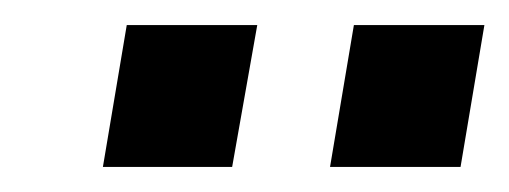

<svg xmlns="http://www.w3.org/2000/svg" viewBox="-20 -744 406 153"><path d="M62 -611 81 -724H185L165 -611ZM243 -611 262 -724H366L347 -611Z"/></svg>

Font: Archivo SemiCondensed
Style: Bold Italic
Weight: 700
Width: 4
Italic angle: -10°
Designer: Hector Gatti
Foundry: Omnibus-Type
Version: Version 2.001